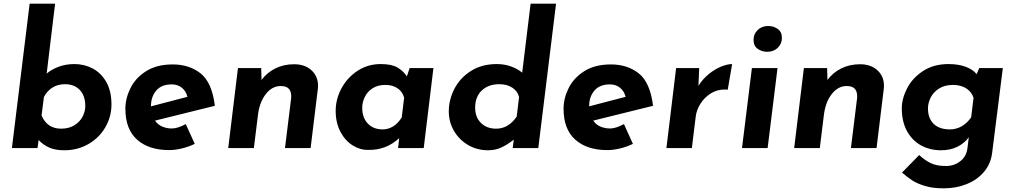

<svg xmlns="http://www.w3.org/2000/svg" viewBox="-20 -809 5544 1049"><path d="M589 -238Q589 -172 556 -114.5Q523 -57 464 -22.5Q405 12 331 12Q283 12 249.5 -2.5Q216 -17 191 -44L185 0H45L142 -789H281L235 -407Q262 -430 301 -444.5Q340 -459 386 -459Q441 -459 487 -434.5Q533 -410 561 -360.5Q589 -311 589 -238ZM446 -229Q446 -286 416 -317.5Q386 -349 335 -349Q296 -349 266.5 -330.5Q237 -312 220 -279L207 -178Q238 -106 314 -106Q357 -106 387 -125Q417 -144 431.5 -172.5Q446 -201 446 -229Z M995 -131 1044 -23Q1011 -7 974 2Q937 11 904 11Q793 11 729 -46Q665 -103 665 -215Q665 -271 692.5 -327Q720 -383 778 -420Q836 -457 924 -457Q1014 -457 1076 -408Q1138 -359 1154 -231L827 -150Q843 -127 867.5 -117Q892 -107 919 -107Q950 -107 995 -131ZM805 -231V-228L1004 -280Q996 -312 973 -330Q950 -348 919 -348Q862 -348 833.5 -314Q805 -280 805 -231Z M1717 -327 1677 0H1537L1571 -275Q1573 -306 1559.5 -322.5Q1546 -339 1514 -339Q1466 -339 1431.5 -294Q1397 -249 1389 -178L1367 0H1227L1280 -437H1407L1409 -372Q1438 -412 1484 -435Q1530 -458 1587 -458Q1649 -458 1685.5 -421.5Q1722 -385 1717 -327Z M2348 -437 2295 0H2155L2161 -54Q2089 12 1992 10Q1948 11 1907 -14.5Q1866 -40 1840 -89Q1814 -138 1814 -203Q1814 -268 1846 -327Q1878 -386 1934 -422.5Q1990 -459 2060 -459Q2118 -459 2150 -441Q2182 -423 2203 -392L2218 -437ZM2188 -275Q2180 -307 2153 -326Q2126 -345 2086 -345Q2043 -345 2014.5 -326Q1986 -307 1972.5 -278Q1959 -249 1959 -220Q1959 -166 1989.5 -134Q2020 -102 2071 -102Q2101 -102 2128 -118.5Q2155 -135 2175 -168Z M3018 -789 2921 0H2781L2787 -46Q2750 -17 2717.5 -2.5Q2685 12 2647 12Q2586 12 2537 -17Q2488 -46 2460 -94.5Q2432 -143 2432 -200Q2432 -264 2462.5 -323.5Q2493 -383 2552.5 -421Q2612 -459 2694 -459Q2736 -459 2772 -446Q2808 -433 2833 -412L2879 -789ZM2816 -279Q2808 -311 2779 -330Q2750 -349 2708 -349Q2648 -349 2612 -314.5Q2576 -280 2576 -221Q2576 -169 2607.5 -137.5Q2639 -106 2691 -106Q2758 -106 2803 -172Z M3389 -131 3438 -23Q3405 -7 3368 2Q3331 11 3298 11Q3187 11 3123 -46Q3059 -103 3059 -215Q3059 -271 3086.5 -327Q3114 -383 3172 -420Q3230 -457 3318 -457Q3408 -457 3470 -408Q3532 -359 3548 -231L3221 -150Q3237 -127 3261.5 -117Q3286 -107 3313 -107Q3344 -107 3389 -131ZM3199 -231V-228L3398 -280Q3390 -312 3367 -330Q3344 -348 3313 -348Q3256 -348 3227.5 -314Q3199 -280 3199 -231Z M3796 -340Q3818 -376 3851.5 -403.5Q3885 -431 3919.5 -445Q3954 -459 3980 -459L3956 -319Q3950 -320 3939 -320Q3897 -320 3862.5 -298Q3828 -276 3806.5 -241.5Q3785 -207 3781 -171L3760 0H3621L3674 -437H3800Z M4228 -437 4174 0H4034L4088 -437ZM4177 -667Q4206 -667 4229 -651Q4252 -635 4252 -602Q4252 -570 4229.5 -548Q4207 -526 4172 -526Q4143 -526 4120 -542Q4097 -558 4097 -591Q4097 -623 4119.5 -645Q4142 -667 4177 -667Z M4809 -327 4769 0H4629L4663 -275Q4665 -306 4651.5 -322.5Q4638 -339 4606 -339Q4558 -339 4523.5 -294Q4489 -249 4481 -178L4459 0H4319L4372 -437H4499L4501 -372Q4530 -412 4576 -435Q4622 -458 4679 -458Q4741 -458 4777.5 -421.5Q4814 -385 4809 -327Z M5459 -437 5401 23Q5394 85 5356.5 129.5Q5319 174 5261 197Q5203 220 5135 220Q5076 220 5033.5 207Q4991 194 4965.5 177.5Q4940 161 4908 134L5002 38Q5032 66 5064.5 82Q5097 98 5148 98Q5193 98 5227 71.5Q5261 45 5266 -2L5273 -59Q5250 -27 5211.5 -7.5Q5173 12 5121 12Q5060 12 5011.5 -15Q4963 -42 4935 -93.5Q4907 -145 4907 -217Q4907 -270 4936 -326.5Q4965 -383 5023 -421Q5081 -459 5162 -459Q5217 -459 5256.5 -444Q5296 -429 5316 -404L5330 -437ZM5299 -275Q5288 -308 5258.5 -326.5Q5229 -345 5187 -345Q5141 -345 5110 -325Q5079 -305 5064.5 -275.5Q5050 -246 5050 -217Q5050 -162 5081.5 -132Q5113 -102 5170 -102Q5204 -102 5234 -119Q5264 -136 5286 -168Z"/></svg>

Font: Josefin Sans
Style: Bold Italic
Weight: 700
Italic angle: -7°
Designer: Santiago Orozco
Foundry: Typemade
Version: Version 2.000